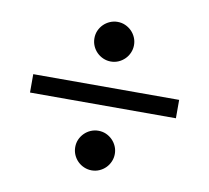

<svg xmlns="http://www.w3.org/2000/svg" viewBox="-63 -675 706 648"><g transform="rotate(10 290.0 -350.5)"><path d="M540 -381.8V-318.8H40V-381.8ZM222.2 -537.1Q222.2 -551.3 227.5 -563.5Q232.9 -575.7 242.2 -585Q251.5 -594.2 263.9 -599.6Q276.4 -605 290 -605Q304.2 -605 316.4 -599.6Q328.6 -594.2 337.9 -585Q347.2 -575.7 352.5 -563.5Q357.9 -551.3 357.9 -537.1Q357.9 -523.4 352.5 -511Q347.2 -498.5 337.9 -489.3Q328.6 -480 316.4 -474.6Q304.2 -469.2 290 -469.2Q276.4 -469.2 263.9 -474.6Q251.5 -480 242.2 -489.3Q232.9 -498.5 227.5 -511Q222.2 -523.4 222.2 -537.1ZM222.2 -164.1Q222.2 -178.2 227.5 -190.4Q232.9 -202.6 242.2 -211.9Q251.5 -221.2 263.9 -226.6Q276.4 -231.9 290 -231.9Q304.2 -231.9 316.4 -226.6Q328.6 -221.2 337.9 -211.9Q347.2 -202.6 352.5 -190.4Q357.9 -178.2 357.9 -164.1Q357.9 -150.4 352.5 -137.9Q347.2 -125.5 337.9 -116.2Q328.6 -106.9 316.4 -101.6Q304.2 -96.2 290 -96.2Q276.4 -96.2 263.9 -101.6Q251.5 -106.9 242.2 -116.2Q232.9 -125.5 227.5 -137.9Q222.2 -150.4 222.2 -164.1Z"/></g></svg>

Font: Abel
Style: Regular
Weight: 400
Designer: Matthew Desmond
Foundry: Matthew Desmond
Version: Version 1.002